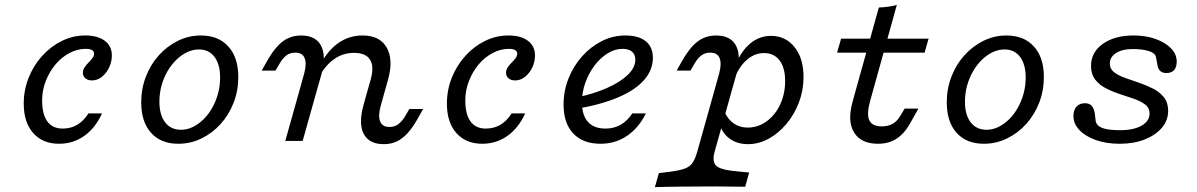

<svg xmlns="http://www.w3.org/2000/svg" viewBox="-20 -569 4832 775"><path d="M218.5 11.3Q152.4 11.3 114.1 -31.9Q75.8 -75 75.8 -150.8Q75.8 -205.6 95.6 -255.2Q115.3 -304.8 150 -343.1Q184.7 -381.5 229.4 -403.6Q274.2 -425.8 324.2 -425.8Q374.2 -425.8 402.8 -404.4Q431.5 -383.1 431.5 -345.2Q431.5 -319.4 420.2 -296Q408.9 -272.6 390.7 -258.5Q372.6 -244.4 351.6 -244.4Q334.7 -244.4 324.6 -252.8Q314.5 -261.3 314.5 -275Q314.5 -287.1 321.4 -297.2Q328.2 -307.3 337.1 -316.1Q346 -325 352.8 -333.9Q359.7 -342.7 359.7 -352.4Q359.7 -371.8 325.8 -371.8Q291.9 -371.8 260.1 -354.8Q228.2 -337.9 203.6 -308.5Q179 -279 164.5 -241.5Q150 -204 150 -163.7Q150 -108.1 171 -79Q191.9 -50 233.1 -50Q265.3 -50 291.1 -64.9Q316.9 -79.8 337.1 -111.3H391.9Q364.5 -51.6 319.8 -20.2Q275 11.3 218.5 11.3Z M700 11.3Q629 11.3 589.5 -33.1Q550 -77.4 550 -155.6Q550 -211.3 569 -260.1Q587.9 -308.9 621.4 -346Q654.8 -383.1 698.4 -404.4Q741.9 -425.8 791.1 -425.8Q861.3 -425.8 901.6 -381.5Q941.9 -337.1 941.9 -258.1Q941.9 -203.2 923 -154.4Q904 -105.6 870.6 -68.5Q837.1 -31.5 793.1 -10.1Q749.2 11.3 700 11.3ZM710.5 -45.2Q735.5 -45.2 758.5 -56.5Q781.5 -67.7 801.6 -87.5Q821.8 -107.3 836.7 -133.9Q851.6 -160.5 860.1 -191.5Q868.5 -222.6 868.5 -255.6Q868.5 -308.9 846 -339.1Q823.4 -369.4 783.1 -369.4Q758.1 -369.4 734.7 -358.1Q711.3 -346.8 691.1 -327Q671 -307.3 655.6 -280.6Q640.3 -254 631.9 -223Q623.4 -191.9 623.4 -158.9Q623.4 -105.6 646.4 -75.4Q669.4 -45.2 710.5 -45.2Z M1464.5 -206.5 1475.8 -246Q1491.1 -300 1473.8 -327.8Q1456.5 -355.6 1408.9 -355.6Q1367.7 -355.6 1333.9 -333.9Q1300 -312.1 1271.8 -266.9V-305.6Q1302.4 -365.3 1346 -395.6Q1389.5 -425.8 1443.5 -425.8Q1512.9 -425.8 1540.7 -377.4Q1568.5 -329 1546.8 -249.2L1534.7 -206.5ZM1189.5 -206.5 1208.1 -273.4Q1218.5 -312.1 1209.7 -334.3Q1200.8 -356.5 1171.8 -356.5Q1150.8 -356.5 1135.9 -345.2Q1121 -333.9 1108.9 -312.9L1091.9 -283.9H1036.3L1055.6 -318.5Q1077.4 -357.3 1098.4 -380.6Q1119.4 -404 1143.1 -414.9Q1166.9 -425.8 1195.2 -425.8Q1233.9 -425.8 1256.9 -407.7Q1279.8 -389.5 1285.5 -354.4Q1291.1 -319.4 1277.4 -269.4L1259.7 -206.5ZM1131.5 0 1189.5 -206.5H1259.7L1201.6 0ZM1516.1 -139.5Q1505.6 -100.8 1514.5 -78.6Q1523.4 -56.5 1552.4 -56.5Q1573.4 -56.5 1588.3 -68.1Q1603.2 -79.8 1615.3 -100L1632.3 -129H1687.9L1668.5 -94.4Q1647.6 -56.5 1626.2 -32.7Q1604.8 -8.9 1581.5 2Q1558.1 12.9 1529 12.9Q1490.3 12.9 1467.3 -5.2Q1444.4 -23.4 1438.7 -58.5Q1433.1 -93.5 1446.8 -143.5L1464.5 -206.5H1534.7Z M1926.6 11.3Q1860.5 11.3 1822.2 -31.9Q1783.9 -75 1783.9 -150.8Q1783.9 -205.6 1803.6 -255.2Q1823.4 -304.8 1858.1 -343.1Q1892.7 -381.5 1937.5 -403.6Q1982.3 -425.8 2032.3 -425.8Q2082.3 -425.8 2110.9 -404.4Q2139.5 -383.1 2139.5 -345.2Q2139.5 -319.4 2128.2 -296Q2116.9 -272.6 2098.8 -258.5Q2080.6 -244.4 2059.7 -244.4Q2042.7 -244.4 2032.7 -252.8Q2022.6 -261.3 2022.6 -275Q2022.6 -287.1 2029.4 -297.2Q2036.3 -307.3 2045.2 -316.1Q2054 -325 2060.9 -333.9Q2067.7 -342.7 2067.7 -352.4Q2067.7 -371.8 2033.9 -371.8Q2000 -371.8 1968.1 -354.8Q1936.3 -337.9 1911.7 -308.5Q1887.1 -279 1872.6 -241.5Q1858.1 -204 1858.1 -163.7Q1858.1 -108.1 1879 -79Q1900 -50 1941.1 -50Q1973.4 -50 1999.2 -64.9Q2025 -79.8 2045.2 -111.3H2100Q2072.6 -51.6 2027.8 -20.2Q1983.1 11.3 1926.6 11.3Z M2404 11.3Q2333.1 11.3 2294 -30.2Q2254.8 -71.8 2254.8 -146.8Q2254.8 -202.4 2275 -252.8Q2295.2 -303.2 2329.8 -341.9Q2364.5 -380.6 2409.3 -403.2Q2454 -425.8 2504 -425.8Q2558.1 -425.8 2586.7 -402.4Q2615.3 -379 2615.3 -335.5Q2615.3 -286.3 2579.4 -245.6Q2543.5 -204.8 2473.8 -175.4Q2404 -146 2303.2 -129L2304 -175Q2375 -189.5 2429 -213.3Q2483.1 -237.1 2513.7 -266.5Q2544.4 -296 2544.4 -328.2Q2544.4 -349.2 2531 -360.5Q2517.7 -371.8 2492.7 -371.8Q2462.1 -371.8 2432.7 -353.6Q2403.2 -335.5 2379.8 -304.4Q2356.5 -273.4 2342.7 -235.1Q2329 -196.8 2329 -155.6Q2329 -104 2353.2 -77Q2377.4 -50 2424.2 -50Q2458.1 -50 2485.1 -65.3Q2512.1 -80.6 2532.3 -111.3H2587.1Q2558.1 -52.4 2510.9 -20.6Q2463.7 11.3 2404 11.3Z M3091.9 -424.2Q3150.8 -424.2 3187.1 -379Q3223.4 -333.9 3223.4 -258.1Q3223.4 -204.8 3205.2 -156.5Q3187.1 -108.1 3155.2 -69.8Q3123.4 -31.5 3083.1 -9.3Q3042.7 12.9 2999.2 12.9Q2954.8 12.9 2924.2 -10.1Q2893.5 -33.1 2883.9 -72.6L2904.8 -117.7Q2917.7 -87.1 2941.9 -70.6Q2966.1 -54 2998.4 -54Q3029.8 -54 3057.3 -68.5Q3084.7 -83.1 3105.2 -108.5Q3125.8 -133.9 3137.5 -168.1Q3149.2 -202.4 3149.2 -241.1Q3149.2 -296 3126.6 -325.4Q3104 -354.8 3063.7 -354.8Q3027.4 -354.8 2996.8 -329.4Q2966.1 -304 2946 -256.5L2949.2 -307.3Q2972.6 -364.5 3009.3 -394.4Q3046 -424.2 3091.9 -424.2ZM2864.5 -206.5 2883.1 -273.4Q2893.5 -312.1 2884.7 -334.3Q2875.8 -356.5 2846.8 -356.5Q2825.8 -356.5 2810.9 -345.2Q2796 -333.9 2783.9 -312.9L2766.9 -283.9H2711.3L2730.6 -318.5Q2752.4 -357.3 2773.4 -380.6Q2794.4 -404 2818.1 -414.9Q2841.9 -425.8 2870.2 -425.8Q2908.9 -425.8 2931.9 -407.7Q2954.8 -389.5 2960.5 -354.4Q2966.1 -319.4 2952.4 -269.4L2934.7 -206.5ZM2791.9 183.9Q2756.5 183.9 2727.8 184.3Q2699.2 184.7 2673.8 185.1Q2648.4 185.5 2623.4 186.3L2639.5 129.8L2690.3 123.4Q2725.8 118.5 2745.6 110.9Q2765.3 103.2 2775.8 87.5Q2786.3 71.8 2794.4 43.5L2864.5 -206.5H2934.7L2864.5 43.5Q2853.2 85.5 2872.6 101.6Q2891.9 117.7 2962.9 123.4L3004 127.4L2987.9 184.7Q2969.4 184.7 2938.7 184.3Q2908.1 183.9 2871 183.5Q2833.9 183.1 2794.4 183.9H2790.3Z M3434.7 -206.5 3527.4 -538.7Q3548.4 -539.5 3568.1 -542.3Q3587.9 -545.2 3600 -549.2L3504.8 -206.5ZM3358.9 -356.5 3375 -412.9H3728.2L3712.1 -356.5ZM3524.2 11.3Q3455.6 11.3 3427.4 -34.3Q3399.2 -79.8 3421.8 -159.7L3434.7 -206.5H3504.8L3492.7 -162.9Q3477.4 -108.9 3488.7 -83.9Q3500 -58.9 3539.5 -58.9Q3564.5 -58.9 3582.7 -69Q3600.8 -79 3613.7 -100.8L3631.5 -130.6H3687.1L3654 -71.8Q3637.9 -42.7 3618.5 -24.6Q3599.2 -6.5 3576.2 2.4Q3553.2 11.3 3524.2 11.3Z M3951.6 11.3Q3880.6 11.3 3841.1 -33.1Q3801.6 -77.4 3801.6 -155.6Q3801.6 -211.3 3820.6 -260.1Q3839.5 -308.9 3873 -346Q3906.5 -383.1 3950 -404.4Q3993.5 -425.8 4042.7 -425.8Q4112.9 -425.8 4153.2 -381.5Q4193.5 -337.1 4193.5 -258.1Q4193.5 -203.2 4174.6 -154.4Q4155.6 -105.6 4122.2 -68.5Q4088.7 -31.5 4044.8 -10.1Q4000.8 11.3 3951.6 11.3ZM3962.1 -45.2Q3987.1 -45.2 4010.1 -56.5Q4033.1 -67.7 4053.2 -87.5Q4073.4 -107.3 4088.3 -133.9Q4103.2 -160.5 4111.7 -191.5Q4120.2 -222.6 4120.2 -255.6Q4120.2 -308.9 4097.6 -339.1Q4075 -369.4 4034.7 -369.4Q4009.7 -369.4 3986.3 -358.1Q3962.9 -346.8 3942.7 -327Q3922.6 -307.3 3907.3 -280.6Q3891.9 -254 3883.5 -223Q3875 -191.9 3875 -158.9Q3875 -105.6 3898 -75.4Q3921 -45.2 3962.1 -45.2Z M4499.2 11.3Q4446 11.3 4403.6 -3.6Q4361.3 -18.5 4337.1 -44Q4312.9 -69.4 4312.9 -100.8Q4312.9 -125 4325.4 -138.7Q4337.9 -152.4 4359.7 -152.4Q4379.8 -152.4 4389.1 -138.7Q4398.4 -125 4400 -104Q4400.8 -97.6 4401.6 -89.9Q4402.4 -82.3 4403.2 -78.2Q4408.1 -59.7 4431.9 -51.6Q4455.6 -43.5 4501.6 -43.5Q4556.5 -43.5 4588.3 -62.1Q4620.2 -80.6 4620.2 -111.3Q4620.2 -133.1 4603.2 -146.4Q4586.3 -159.7 4559.3 -169.4Q4532.3 -179 4502 -188.7Q4471.8 -198.4 4444.8 -212.1Q4417.7 -225.8 4400.8 -247.6Q4383.9 -269.4 4383.9 -303.2Q4383.9 -358.1 4431.5 -391.9Q4479 -425.8 4555.6 -425.8Q4604.8 -425.8 4644.4 -411.7Q4683.9 -397.6 4706.9 -373.8Q4729.8 -350 4729.8 -320.2Q4729.8 -298.4 4719.4 -286.3Q4708.9 -274.2 4687.9 -274.2Q4673.4 -274.2 4664.5 -281.5Q4655.6 -288.7 4652.4 -303.2Q4650 -314.5 4649.2 -321.8Q4648.4 -329 4646 -338.7Q4642.7 -354.8 4617.3 -362.9Q4591.9 -371 4551.6 -371Q4509.7 -371 4484.7 -354.8Q4459.7 -338.7 4459.7 -312.1Q4459.7 -291.1 4476.6 -277.8Q4493.5 -264.5 4520.6 -254.8Q4547.6 -245.2 4577.4 -235.1Q4607.3 -225 4634.3 -211.3Q4661.3 -197.6 4678.2 -176.2Q4695.2 -154.8 4695.2 -121.8Q4695.2 -83.1 4669.8 -53.2Q4644.4 -23.4 4600.4 -6Q4556.5 11.3 4499.2 11.3Z"/></svg>

Font: Playfair 5pt SemiExpanded Light
Style: Italic
Weight: 300
Width: 6
Italic angle: -15.6°
Designer: Claus Eggers Sørensen
Foundry: Claus Eggers Sørensen
Version: Version 2.203